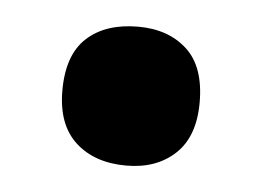

<svg xmlns="http://www.w3.org/2000/svg" viewBox="-29 -473 328 241"><g transform="rotate(5 135.0 -352.5)"><path d="M49 -352Q49 -397 72.5 -418.5Q96 -440 137 -440Q175 -440 198.5 -418.5Q222 -397 222 -352Q222 -309 198.5 -287Q175 -265 137 -265Q97 -265 73 -287Q49 -309 49 -352Z"/></g></svg>

Font: Noto Sans Thai Cond ExtBd
Style: Regular
Weight: 800
Width: 3
Designer: Monotype Design Team
Foundry: Monotype Imaging Inc.
Version: Version 2.002; ttfautohint (v1.8.4.7-5d5b)